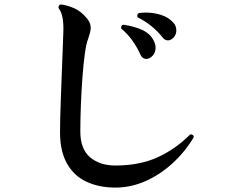

<svg xmlns="http://www.w3.org/2000/svg" viewBox="-20 -823 1040 870"><path d="M503 27Q429 27 372 0.5Q315 -26 283.5 -82Q252 -138 252 -224Q252 -248 253 -290.5Q254 -333 256 -385Q258 -437 260 -491.5Q262 -546 264 -595Q266 -644 267 -678Q270 -755 246 -785L245 -789Q245 -800 256 -803Q285 -799 315.5 -786Q346 -773 373 -741Q391 -720 391 -697Q391 -687 388 -675.5Q385 -664 380 -649Q371 -627 364.5 -580Q358 -533 353.5 -472Q349 -411 346.5 -347Q344 -283 344 -227Q344 -148 388 -110.5Q432 -73 503 -73Q611 -73 692.5 -109.5Q774 -146 842 -214H844Q858 -214 858 -201Q817 -133 760 -81.5Q703 -30 637.5 -1.5Q572 27 503 27ZM617 -574Q604 -604 582.5 -635.5Q561 -667 529 -694V-698Q529 -709 539 -711Q588 -704 624 -687.5Q660 -671 676 -640Q685 -622 685 -607Q685 -585 671.5 -570.5Q658 -556 643 -556Q626 -556 617 -574ZM717 -653Q697 -679 668 -703Q639 -727 603 -745Q602 -747 602 -751Q602 -761 610 -764Q618 -765 625.5 -765.5Q633 -766 641 -766Q676 -766 708 -756Q740 -746 760 -726Q771 -716 775 -706Q779 -696 779 -685Q779 -667 767 -653.5Q755 -640 741 -640Q727 -640 717 -653Z"/></svg>

Font: Zen Antique
Style: Regular
Weight: 400
Designer: Yoshimichi Ohira
Foundry: Positype
Version: Version 1.001